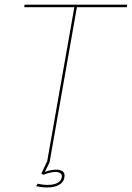

<svg xmlns="http://www.w3.org/2000/svg" viewBox="-20 -695 566 824"><path d="M182 0H193L310 -664H524L526 -675H85.5L84 -664H299ZM183.5 109.5Q197 109.5 209.5 107Q222 104.5 232 99.2Q242 94 248.5 85.5Q255 77 256.5 65.5Q259.5 47.5 248.5 40.2Q237.5 33 221 33Q207 33 191 37Q175 41 167.5 45.5L166.5 55Q180 49.5 193.8 46.2Q207.5 43 218.5 43Q231.5 43 239.5 48.8Q247.5 54.5 245 66.5Q242 81.5 226.5 90Q211 98.5 185.5 98.5Q172 98.5 161 97Q150 95.5 141.5 93.5L135 104Q144 106 156.2 107.8Q168.5 109.5 183.5 109.5ZM166.5 55 193.5 0H181L157.5 50Z"/></svg>

Font: Anybody UltraCondensed Thin Thin
Style: Italic
Weight: 250
Italic angle: -10°
Version: Version 1.111